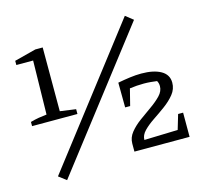

<svg xmlns="http://www.w3.org/2000/svg" viewBox="-101 -762 1003 928"><g transform="rotate(-15 400.5 -298.5)"><path d="M28 -247V-268Q49 -274 69.5 -277.5Q90 -281 110 -283L115 -552H31V-573L139 -601H176V-282L255 -271V-247ZM124 49 86 20 599 -646 637 -616ZM474 0V-40Q474 -70 494 -95Q514 -120 544 -142Q574 -164 604 -185Q634 -206 654.5 -227.5Q675 -249 675 -274Q675 -289 668 -301Q653 -303 636.5 -304.5Q620 -306 603 -306Q567 -306 532 -301L511 -218H486L485 -342Q516 -348 546 -352Q576 -356 603 -356Q665 -356 701 -335.5Q737 -315 737 -275Q737 -243 716.5 -217.5Q696 -192 666 -170Q636 -148 606 -128Q576 -108 555.5 -87Q535 -66 535 -42L703 -47L725 -121H750V0Z"/></g></svg>

Font: Piazzolla SC
Style: Regular
Weight: 400
Designer: Juan Pablo del Peral
Foundry: Huerta Tipografica
Version: Version 1.330